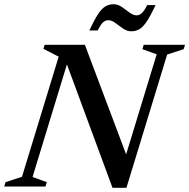

<svg xmlns="http://www.w3.org/2000/svg" viewBox="-42 -882 895 908"><path d="M748.5 -624 556 6H490L274.5 -577.5L112 -45L179.5 -20.5L173 0H-22L-16 -20.5L62 -46L235.5 -614L163.5 -651L169 -670H359.5L554.5 -152L699 -625L631.5 -649.5L637.5 -670H833L826.5 -649.5ZM694 -858Q670 -807.5 652 -780.5Q634 -753.5 617 -743.8Q600 -734 579 -734Q558.5 -734 539.8 -747Q521 -760 503.8 -773.2Q486.5 -786.5 470 -786.5Q458 -786.5 446.8 -777.5Q435.5 -768.5 420 -738H380.5Q404 -788.5 422 -815.5Q440 -842.5 457.2 -852.2Q474.5 -862 495 -862Q515.5 -862 534.2 -849Q553 -836 570.5 -822.8Q588 -809.5 604 -809.5Q616 -809.5 627.2 -818.5Q638.5 -827.5 654 -858Z"/></svg>

Font: Newsreader 16pt SemiBold
Style: Italic
Weight: 600
Italic angle: -17°
Designer: Hugues Gentile
Foundry: Production Type
Version: Version 1.003; ttfautohint (v1.8.3)